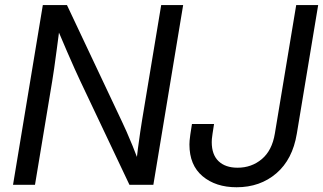

<svg xmlns="http://www.w3.org/2000/svg" viewBox="-20 -748 1308 777"><path d="M32.7 0 153.3 -727.5H251L473.6 -255.9Q481 -240.7 492.2 -215.3Q503.4 -189.9 516.1 -158.9Q528.8 -127.9 540.5 -96.7L531.2 -83Q533.7 -112.3 538.3 -147.7Q543 -183.1 547.6 -214.6Q552.2 -246.1 555.2 -263.2L632.3 -727.5H721.2L600.6 0H503.9L305.2 -419.4Q296.4 -438.5 282.7 -468.3Q269 -498 251.5 -539.1Q233.9 -580.1 211.9 -631.8L223.1 -649.9Q215.8 -592.8 209.7 -548.1Q203.6 -503.4 199.2 -471.2Q194.8 -439 191.4 -420.4L121.6 0ZM937.5 9.8Q853 9.8 799.8 -34.9Q746.6 -79.6 746.6 -163.1Q746.6 -170.4 747.3 -179.2Q748 -188 750.2 -203.6Q752.4 -219.2 756.8 -246.1H846.2Q842.3 -220.7 840.1 -206.8Q837.9 -192.9 837.4 -185.5Q836.9 -178.2 836.9 -172.9Q836.9 -122.1 864.5 -95.7Q892.1 -69.3 941.4 -69.3Q998 -69.3 1039.6 -104.2Q1081.1 -139.2 1092.3 -207.5L1178.7 -727.5H1267.6L1181.2 -207Q1164.1 -103 1098.4 -46.6Q1032.7 9.8 937.5 9.8Z"/></svg>

Font: Inter 28pt
Style: Italic
Weight: 400
Italic angle: -9.3988°
Designer: Rasmus Andersson
Foundry: rsms
Version: Version 4.001;git-66647c0bb